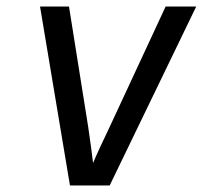

<svg xmlns="http://www.w3.org/2000/svg" viewBox="-20 -570 640 590"><path d="M195 0 103 -550H192L251 -180Q256 -147 260 -116.5Q264 -86 266 -69Q273 -86 287 -116.5Q301 -147 317 -180L489 -550H583L317 0Z"/></svg>

Font: NKDuy Mono
Style: Italic
Weight: 400
Italic angle: -9°
Monospace: yes
Designer: NKDuy
Foundry: NKDuy
Version: Version 2.251; ttfautohint (v1.8.4.7-5d5b)